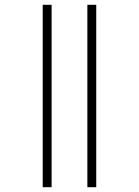

<svg xmlns="http://www.w3.org/2000/svg" viewBox="-20 -780 579 800"><path d="M158 0V-760H195V0ZM344 0V-760H381V0Z"/></svg>

Font: Noto Sans ExtraLight
Style: Regular
Weight: 200
Designer: Monotype Design Team
Foundry: Monotype Imaging Inc.
Version: Version 2.007